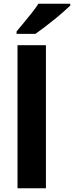

<svg xmlns="http://www.w3.org/2000/svg" viewBox="-20 -1000 393 1020"><path d="M224 0H73V-760H224ZM353 -970Q338 -956 315 -935.5Q292 -915 265 -893.5Q238 -872 212.5 -852.5Q187 -833 168 -820H68V-833Q84 -852 105.5 -878Q127 -904 148.5 -931Q170 -958 184 -980H353Z"/></svg>

Font: Noto Sans Lao
Style: Bold
Weight: 700
Designer: Monotype Design Team
Foundry: Monotype Imaging Inc.
Version: Version 2.003